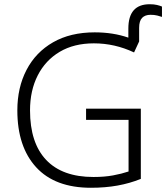

<svg xmlns="http://www.w3.org/2000/svg" viewBox="-20 -878 786 908"><path d="M688 -858Q708 -858 722.5 -854.5Q737 -851 746 -847V-798Q738 -801 724 -804.5Q710 -808 692 -808Q666 -808 652 -793.5Q638 -779 638 -746V-682L614 -630Q523 -673 424 -673Q330 -673 262.5 -633Q195 -593 158.5 -521.5Q122 -450 122 -356Q122 -202 198.5 -121.5Q275 -41 422 -41Q474 -41 514.5 -48.5Q555 -56 588 -67V-311H387V-364H646V-32Q594 -11 536 -0.5Q478 10 410 10Q240 10 151 -87Q62 -184 62 -356Q62 -464 105.5 -547.5Q149 -631 231 -678Q313 -725 428 -725Q515 -725 587 -700V-743Q587 -858 688 -858Z"/></svg>

Font: BC Sans Light
Style: Regular
Weight: 300
Designer: Monotype Design Team
Foundry: Monotype Imaging Inc.
Version: Version 2.000;GOOG;noto-source:20170915:90ef993387c0